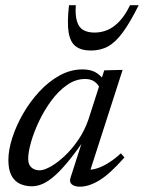

<svg xmlns="http://www.w3.org/2000/svg" viewBox="-20 -692 542 722"><path d="M245 -23 297 -185H310Q272 -129 241.8 -91.5Q211.5 -54 186.8 -32Q162 -10 141 -0.8Q120 8.5 100.5 8.5Q73.5 8.5 53.5 -1.5Q33.5 -11.5 22.5 -33.2Q11.5 -55 11.5 -90Q11.5 -128 26.2 -173.8Q41 -219.5 67 -264.8Q93 -310 128 -347.8Q163 -385.5 204.2 -408.2Q245.5 -431 290 -431Q319 -431 338 -420.8Q357 -410.5 372.5 -389.5L353.5 -363Q349 -375.5 335.2 -385.2Q321.5 -395 300 -395Q264.5 -395 232.2 -372.5Q200 -350 173.2 -313.8Q146.5 -277.5 127 -236.5Q107.5 -195.5 96.8 -157.8Q86 -120 86 -94.5Q86 -73 98.2 -62.2Q110.5 -51.5 129 -51.5Q145.5 -51.5 170.8 -65.8Q196 -80 223.2 -105.5Q250.5 -131 274.5 -166.2Q298.5 -201.5 312.5 -242.5L372 -427.5L431 -429H441L314.5 -36L306 -54.5Q322 -52 343.5 -58.5Q365 -65 388.5 -79.8Q412 -94.5 434.5 -115.5L448 -100Q394 -38.5 354.2 -14.2Q314.5 10 281 10Q259.5 10 249.8 1Q240 -8 245 -23ZM335.5 -569.5Q361.5 -569.5 384.8 -579.5Q408 -589.5 429.5 -612.2Q451 -635 469 -672.5H501.5Q469.5 -608 442.2 -570.8Q415 -533.5 386.8 -517.8Q358.5 -502 321.5 -502Q285.5 -502 264.8 -517.8Q244 -533.5 238 -570.5Q232 -607.5 239.5 -672.5H265Q262.5 -633.5 269.8 -610.8Q277 -588 293.8 -578.8Q310.5 -569.5 335.5 -569.5Z"/></svg>

Font: Newsreader 20pt
Style: Italic
Weight: 400
Italic angle: -17°
Version: Version 1.003